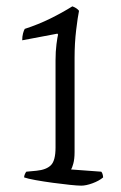

<svg xmlns="http://www.w3.org/2000/svg" viewBox="-20 -585 381 605"><path d="M236 0Q225 0 200.5 -2.5Q176 -5 146.5 -9Q117 -13 92 -17.5Q67 -22 56 -26Q56 -31 58.5 -36.5Q61 -42 63 -44L95 -47Q126 -50 140.5 -64.5Q155 -79 155 -120V-395Q155 -423 158 -446Q161 -469 163 -476L161 -479L50 -458Q50 -470 52.5 -479.5Q55 -489 58 -494Q101 -508 138.5 -526.5Q176 -545 208 -565Q222 -560 229 -551Q225 -532 220 -490.5Q215 -449 215 -403V-106Q215 -84 211 -69.5Q207 -55 204 -51L299 -44Q304 -39 305 -26Q292 -15 271.5 -7.5Q251 0 236 0Z"/></svg>

Font: Texturina 72pt ExtraLight
Style: Regular
Weight: 200
Designer: Guillermo Torres Carreño
Foundry: Omnibus-Type
Version: Version 1.002; ttfautohint (v1.8.3)